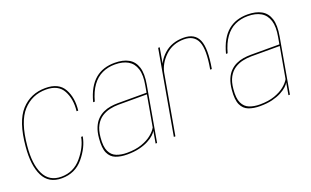

<svg xmlns="http://www.w3.org/2000/svg" viewBox="-70 -935 2069 1276"><g transform="rotate(-20 964.0 -297.0)"><path d="M192.5 4Q287 4 345.8 -66.2Q404.5 -136.5 417.5 -211H406Q393.5 -141.5 336.8 -74.2Q280 -7 193 -7Q108 -7 72.5 -79.5Q37 -152 49 -276.5Q64 -443 129.2 -514.8Q194.5 -586.5 293 -586.5Q380 -586.5 412.8 -525.5Q445.5 -464.5 436 -381.5H447.5Q458 -469.5 422.8 -533.5Q387.5 -597.5 293 -597.5Q188 -597.5 120.2 -523Q52.5 -448.5 37.5 -276.5Q25.5 -146 63 -71Q100.5 4 192.5 4Z M655 4Q704.5 4 742 -5.2Q779.5 -14.5 806.2 -28.8Q833 -43 849 -58Q865 -73 871 -85L856 0H866.5L934.5 -387Q948 -462 933.2 -508.2Q918.5 -554.5 880 -576Q841.5 -597.5 782.5 -597.5Q742 -597.5 707.5 -586.5Q673 -575.5 644.8 -552Q616.5 -528.5 595.2 -491Q574 -453.5 560 -400H571.5Q589.5 -466 619.2 -507Q649 -548 689.8 -567.2Q730.5 -586.5 781 -586.5Q836 -586.5 872.2 -565.5Q908.5 -544.5 922.5 -500.2Q936.5 -456 923.5 -386L915 -338H712.5Q686 -338 659.2 -333.8Q632.5 -329.5 608.2 -318.2Q584 -307 564.2 -287.2Q544.5 -267.5 531.5 -236.8Q518.5 -206 514.5 -162Q508 -93.5 524.5 -57.8Q541 -22 575.2 -9Q609.5 4 655 4ZM657.5 -7Q616 -7 584 -19.5Q552 -32 536 -65.8Q520 -99.5 526 -163Q530.5 -214 548.5 -246.2Q566.5 -278.5 593.5 -296Q620.5 -313.5 651.2 -320.2Q682 -327 712 -327H913.5L874.5 -107Q862.5 -84.5 834.2 -61.2Q806 -38 762 -22.5Q718 -7 657.5 -7Z M1365 -337.5H1376.5Q1401 -476 1375.2 -536.8Q1349.5 -597.5 1270 -597.5Q1186.5 -597.5 1132 -549Q1077.5 -500.5 1066 -434.5L1070 -419.5Q1081.5 -483.5 1135 -535Q1188.5 -586.5 1269 -586.5Q1340.5 -586.5 1364.8 -529.5Q1389 -472.5 1365 -337.5ZM985 0H996L1077.5 -461.5L1100.5 -592H1089.5Z M1594.5 4Q1644 4 1681.5 -5.2Q1719 -14.5 1745.8 -28.8Q1772.5 -43 1788.5 -58Q1804.5 -73 1810.5 -85L1795.5 0H1806L1874 -387Q1887.5 -462 1872.8 -508.2Q1858 -554.5 1819.5 -576Q1781 -597.5 1722 -597.5Q1681.5 -597.5 1647 -586.5Q1612.5 -575.5 1584.2 -552Q1556 -528.5 1534.8 -491Q1513.5 -453.5 1499.5 -400H1511Q1529 -466 1558.8 -507Q1588.5 -548 1629.2 -567.2Q1670 -586.5 1720.5 -586.5Q1775.5 -586.5 1811.8 -565.5Q1848 -544.5 1862 -500.2Q1876 -456 1863 -386L1854.5 -338H1652Q1625.5 -338 1598.8 -333.8Q1572 -329.5 1547.8 -318.2Q1523.5 -307 1503.8 -287.2Q1484 -267.5 1471 -236.8Q1458 -206 1454 -162Q1447.5 -93.5 1464 -57.8Q1480.5 -22 1514.8 -9Q1549 4 1594.5 4ZM1597 -7Q1555.5 -7 1523.5 -19.5Q1491.5 -32 1475.5 -65.8Q1459.5 -99.5 1465.5 -163Q1470 -214 1488 -246.2Q1506 -278.5 1533 -296Q1560 -313.5 1590.8 -320.2Q1621.5 -327 1651.5 -327H1853L1814 -107Q1802 -84.5 1773.8 -61.2Q1745.5 -38 1701.5 -22.5Q1657.5 -7 1597 -7Z"/></g></svg>

Font: Anybody Thin
Style: Italic
Weight: 100
Italic angle: -10°
Designer: Tyler Finck
Foundry: Etcetera Type Company
Version: Version 1.114;gftools[0.9.25]